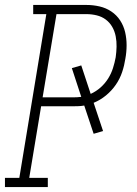

<svg xmlns="http://www.w3.org/2000/svg" viewBox="-35 -755 555 775"><path d="M-15 0V-37H43L152 -698H99V-735H314Q341 -735 367 -729Q393 -723 414.5 -708.5Q436 -694 450 -672.5Q464 -651 470 -625.5Q476 -600 476 -572.5Q476 -545 471 -518Q467 -491 458 -464Q449 -437 432.5 -413Q416 -389 393 -370Q370 -351 343 -340L381 -226L343 -215L305 -329Q294 -327 282.5 -326.5Q271 -326 259 -326H131L83 -37H158V0ZM137 -362H259Q268 -362 276.5 -362.5Q285 -363 293 -364L255 -480L293 -491L331 -376Q353 -386 371 -402Q389 -418 401.5 -438Q414 -458 421 -480Q428 -502 432 -524Q435 -545 435.5 -566.5Q436 -588 432 -608.5Q428 -629 418 -646.5Q408 -664 392 -676Q376 -688 355.5 -693Q335 -698 314 -698H193Z"/></svg>

Font: Iosevka Slab XLtObl
Style: Regular
Weight: 200
Italic angle: -9°
Monospace: yes
Designer: Belleve Invis
Foundry: Belleve Invis
Version: Version 11.1.1; ttfautohint (v1.8.3)